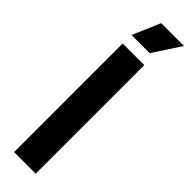

<svg xmlns="http://www.w3.org/2000/svg" viewBox="-239 -666 660 660"><g transform="rotate(45 91.5 -335.5)"><path d="M28 0V-528H133V0ZM117 -570H29L72 -671H183Z"/></g></svg>

Font: Bricolage Grotesque 96pt Condensed Medium
Style: Regular
Weight: 500
Width: 3
Designer: Mathieu Triay
Foundry: Atelier Triay
Version: Version 1.001; ttfautohint (v1.8.4.7-5d5b);gftools[0.9.33.de